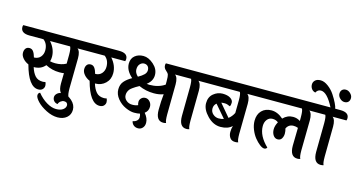

<svg xmlns="http://www.w3.org/2000/svg" viewBox="-177 -1441 4109 2208"><g transform="rotate(15 1877.5 -336.5)"><path d="M354 -395Q354 -367 346 -340Q375 -333 408 -333Q482 -333 537 -363Q538 -395 538 -469Q538 -543 524 -565H285Q354 -486 354 -395ZM647 -456 642 -98Q642 -22 656 0Q640 6 621 6Q533 6 533 -125Q533 -161 535 -249Q515 -245 481 -245Q392 -245 316 -286Q267 -227 183 -227H181Q200 -164 232.5 -127.5Q265 -91 324 -91Q339 -91 356 -96Q366 -76 366 -53Q366 -30 348.5 -11Q331 8 297 8Q181 8 114 -241Q73 -258 46 -289.5Q19 -321 19 -354Q19 -387 34.5 -406.5Q50 -426 79 -426Q108 -426 125.5 -402Q143 -378 155 -334Q205 -335 232.5 -367.5Q260 -400 260 -446Q260 -524 207 -565H41Q-64 -565 -64 -639Q-64 -654 -59 -662H677Q782 -662 782 -591Q782 -580 776 -565H612Q647 -540 647 -456Z M329 39Q379 101 439.5 137Q500 173 553 173Q606 173 635.5 151Q665 129 665 99Q665 83 654 72.5Q643 62 622 62Q601 62 582 76.5Q563 91 556 113Q528 110 511.5 91Q495 72 495 46.5Q495 21 518.5 0Q542 -21 581 -21Q641 -21 692.5 25.5Q744 72 744 131Q744 190 702 225.5Q660 261 594 261Q528 261 458 225.5Q388 190 347 146.5Q306 103 306 75Q306 47 329 39Z M1081 -662Q1185 -662 1185 -591Q1185 -578 1180 -565H1014Q1083 -486 1083 -395Q1083 -321 1034 -274Q985 -227 912 -227H910Q929 -164 961.5 -127.5Q994 -91 1053 -91Q1068 -91 1085 -96Q1095 -76 1095 -53Q1095 -30 1077.5 -11Q1060 8 1026 8Q910 8 843 -241Q802 -258 775 -289.5Q748 -321 748 -354Q748 -387 763.5 -406.5Q779 -426 808 -426Q837 -426 854.5 -402Q872 -378 884 -334Q934 -335 961.5 -367.5Q989 -400 989 -446Q989 -524 936 -565H770Q665 -565 665 -639Q665 -654 670 -662Z M1367 -430Q1412 -455 1435.5 -478.5Q1459 -502 1459 -531.5Q1459 -561 1442.5 -578Q1426 -595 1398.5 -595Q1371 -595 1349.5 -572Q1328 -549 1328 -507.5Q1328 -466 1367 -430ZM1809 -456 1805 -98Q1805 -21 1818 0Q1804 6 1784 6Q1696 6 1696 -125Q1696 -225 1706 -312Q1658 -293 1593 -293Q1497 -293 1413 -331Q1385 -315 1373.5 -308.5Q1362 -302 1340.5 -286.5Q1319 -271 1310 -260Q1285 -228 1285 -191Q1285 -154 1314.5 -128Q1344 -102 1386.5 -102Q1429 -102 1455 -115Q1448 -130 1448 -154Q1448 -178 1467 -197.5Q1486 -217 1516 -217Q1546 -217 1568.5 -191.5Q1591 -166 1591 -131Q1591 -80 1550 -50Q1596 4 1596 59Q1596 96 1574.5 119.5Q1553 143 1521 143Q1489 143 1467.5 125Q1446 107 1441 79Q1471 75 1489.5 57.5Q1508 40 1508 15.5Q1508 -9 1500 -26Q1475 -19 1430.5 -19Q1386 -19 1328 -45Q1270 -71 1228.5 -122Q1187 -173 1187 -231.5Q1187 -290 1219 -327.5Q1251 -365 1308 -397Q1227 -468 1227 -549Q1227 -610 1267.5 -643.5Q1308 -677 1369 -677Q1430 -677 1491 -623Q1552 -569 1552 -498Q1552 -427 1486 -377Q1503 -374 1519 -374Q1626 -374 1700 -425V-467Q1700 -524 1693.5 -542.5Q1687 -561 1660.5 -583Q1634 -605 1634 -639Q1634 -654 1639 -662H1840Q1944 -662 1944 -591Q1944 -578 1939 -565H1773Q1809 -540 1809 -456Z M1973 -125 1977 -468Q1977 -545 1964 -565H1925Q1820 -565 1820 -639Q1820 -652 1824 -662H2117Q2221 -662 2221 -591Q2221 -578 2216 -565H2051Q2086 -540 2086 -456L2082 -98Q2082 -21 2095 0Q2081 6 2061 6Q1973 6 1973 -125Z M2321 -365Q2290 -340 2290 -299.5Q2290 -259 2320 -233Q2350 -207 2387 -207Q2424 -207 2448 -217ZM2668 -456 2663 -98Q2663 -20 2677 0Q2664 6 2642 6Q2598 6 2578 -23Q2558 -52 2558 -91Q2558 -130 2569 -165Q2519 -118 2432.5 -118Q2346 -118 2274.5 -191.5Q2203 -265 2203 -339Q2203 -413 2252 -453.5Q2301 -494 2360 -494Q2419 -494 2453 -472.5Q2487 -451 2487 -420Q2487 -389 2476 -375Q2440 -393 2413 -393Q2386 -393 2371 -390L2496 -242Q2534 -271 2557 -317Q2559 -407 2559 -475Q2559 -543 2545 -565H2207Q2102 -565 2102 -639Q2102 -654 2107 -662H2698Q2802 -662 2802 -591Q2802 -578 2797 -565H2633Q2668 -540 2668 -456Z M3407 -456 3402 -98Q3402 -22 3416 0Q3400 6 3381 6Q3293 6 3293 -125Q3293 -170 3297 -338Q3272 -348 3244 -348Q3185 -348 3160 -294Q3169 -267 3169 -235Q3169 -203 3153.5 -176.5Q3138 -150 3105 -150Q3072 -150 3052 -179.5Q3032 -209 3032 -250.5Q3032 -292 3058 -340Q3030 -363 2990 -363Q2950 -363 2925.5 -332Q2901 -301 2901 -254Q2901 -138 3016 -28Q3005 -8 2983 -8Q2961 -8 2929 -32.5Q2897 -57 2866.5 -95Q2836 -133 2815 -185.5Q2794 -238 2794 -288Q2794 -365 2837.5 -409.5Q2881 -454 2953.5 -454Q3026 -454 3094 -394Q3144 -446 3212 -446Q3260 -446 3298 -420V-468Q3298 -543 3284 -565H2794Q2689 -565 2689 -639Q2689 -652 2693 -662H3436Q3540 -662 3540 -591Q3540 -578 3535 -565H3372Q3407 -540 3407 -456Z M3798 -826Q3798 -797 3781.5 -780Q3765 -763 3735.5 -763Q3706 -763 3681 -788Q3656 -813 3656 -842Q3656 -871 3672.5 -888Q3689 -905 3718 -905Q3747 -905 3772.5 -880Q3798 -855 3798 -826ZM3571 -125 3575 -468Q3575 -545 3562 -565H3523Q3418 -565 3418 -639Q3418 -652 3422 -662H3598Q3517 -821 3443 -821Q3404 -821 3385 -782Q3356 -788 3339.5 -810.5Q3323 -833 3323 -862.5Q3323 -892 3345 -913Q3367 -934 3410 -934Q3453 -934 3500.5 -898.5Q3548 -863 3579.5 -815Q3611 -767 3631.5 -724.5Q3652 -682 3654 -662H3715Q3819 -662 3819 -591Q3819 -578 3814 -565H3649Q3684 -540 3684 -456L3680 -98Q3680 -21 3693 0Q3679 6 3659 6Q3571 6 3571 -125Z"/></g></svg>

Font: Laila SemiBold
Style: Regular
Weight: 600
Designer: Hitesh Malaviya
Foundry: Indian Type Foundry
Version: Version 1.302;PS 1.0;hotconv 1.0.78;makeotf.lib2.5.61930; tt